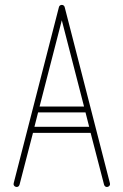

<svg xmlns="http://www.w3.org/2000/svg" viewBox="-20 -768 502 786"><path d="M221 -738 36 -18C34 -11 38 -5 45 -3C52 -1 58 -5 60 -12L115 -224H351L406 -12C408 -5 414 -1 421 -3C428 -5 432 -11 430 -18L245 -738C244 -744 239 -748 233 -748C227 -748 222 -744 221 -738ZM121 -249 136 -308H330L345 -249ZM142 -332 233 -685 324 -332Z"/></svg>

Font: LS
Style: LightAlt
Weight: 250
Designer: BSozoo
Foundry: BSozoo
Version: Version 001.000